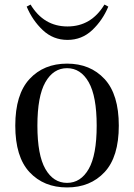

<svg xmlns="http://www.w3.org/2000/svg" viewBox="-20 -808 588 842"><path d="M501 -257Q501 -120 438.5 -53Q376 14 274 14Q172 14 109.5 -53Q47 -120 47 -257Q47 -394 109.5 -461.5Q172 -529 274 -529Q376 -529 438.5 -461.5Q501 -394 501 -257ZM144 -257Q144 -128 179 -67Q214 -6 274 -6Q334 -6 369 -67Q404 -128 404 -257Q404 -386 369 -447.5Q334 -509 274 -509Q214 -509 179 -447.5Q144 -386 144 -257ZM455 -779Q430 -719 384.5 -676Q339 -633 276 -633Q213 -633 167.5 -676Q122 -719 97 -779L114 -788Q172 -692 276 -692Q380 -692 438 -788Z"/></svg>

Font: Myanmar April Display
Style: Regular
Weight: 400
Designer: Khon Soe Zaw Thu
Foundry: Myanmar OS
Version: Version 2.50 April 12, 2019